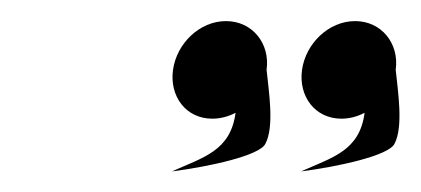

<svg xmlns="http://www.w3.org/2000/svg" viewBox="-20 -720 399 182"><path d="M266.3 -653.8C262.8 -628.8 278.6 -607.5 303.6 -607.5C311.3 -607.5 318.8 -609.5 325.6 -613.1C320.9 -577 295.4 -571 265.3 -557.5C300.9 -562.1 348.6 -572.5 354 -583.8C362.5 -600 357.2 -633.3 355.1 -653.8C358.6 -678.8 341.6 -700 316.6 -700C291.6 -700 269.8 -678.8 266.3 -653.8ZM144 -653.8C140.5 -628.8 156.2 -607.5 181.2 -607.5C188.9 -607.5 196.5 -609.5 203.3 -613.1C198.5 -577 173 -571 142.9 -557.5C178.6 -562.1 226.3 -572.5 231.6 -583.8C240.2 -600 234.8 -633.3 232.7 -653.8C236.2 -678.8 219.2 -700 194.2 -700C169.2 -700 147.5 -678.8 144 -653.8Z"/></svg>

Font: Hi.
Style: Tall Oblique
Weight: 400
Designer: Mew Too, Robert Jablonski
Foundry: Cannot Into Space Fonts
Version: Version 1.996